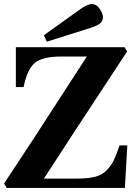

<svg xmlns="http://www.w3.org/2000/svg" viewBox="-20 -924 654 944"><path d="M196 -751 368 -874Q408 -904 432 -904Q454 -904 470 -881Q486 -858 486 -840Q486 -819 470.5 -807.5Q455 -796 413 -783L210 -719ZM0 -22Q127 -212 407 -646H280Q189 -646 151.5 -615Q114 -584 96 -496H58V-692H592L605 -671Q304 -214 196 -46H357Q412 -46 446.5 -54.5Q481 -63 504 -86.5Q527 -110 539 -135Q551 -160 568 -209H606L594 0H13Z"/></svg>

Font: Heuristica
Style: Bold
Weight: 700
Version: Version 1.0.2